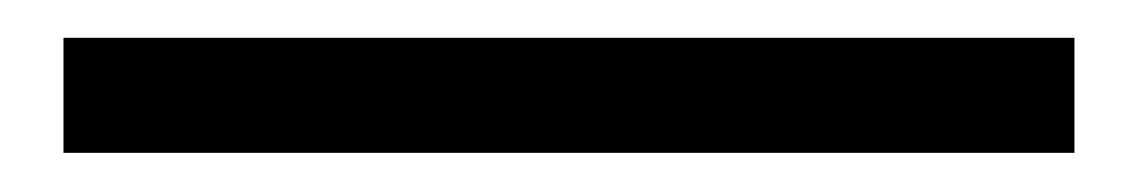

<svg xmlns="http://www.w3.org/2000/svg" viewBox="-20 60 599 101"><path d="M13.4 140.4V79.9H545.2V140.4Z"/></svg>

Font: Noto Sans HK Thin
Style: Regular
Weight: 100
Designer: Ryoko NISHIZUKA 西塚涼子 (kana, bopomofo & ideographs); Paul D. Hunt (Latin, Greek & Cyrillic); Sandoll Communications 산돌커뮤니
Foundry: Adobe
Version: Version 2.004-H2;hotconv 1.0.118;makeotfexe 2.5.65603